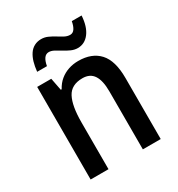

<svg xmlns="http://www.w3.org/2000/svg" viewBox="-175 -853 897 968"><g transform="rotate(-30 273.0 -369.5)"><path d="M314 -549Q393 -549 435.5 -502.5Q478 -456 478 -356V0H374V-338Q374 -400 353.5 -431.5Q333 -463 289 -463Q224 -463 199 -415.5Q174 -368 174 -273V0H70V-539H152L166 -467H171Q186 -495 208 -513Q230 -531 257 -540Q284 -549 314 -549ZM444 -739Q440 -676 413.5 -641Q387 -606 346 -606Q327 -606 308 -614.5Q289 -623 271.5 -634Q254 -645 238 -653.5Q222 -662 208 -662Q191 -662 180.5 -647.5Q170 -633 165 -605H108Q111 -635 118 -659Q125 -683 137 -701Q149 -719 167 -728.5Q185 -738 207 -738Q227 -738 245 -730Q263 -722 280.5 -711Q298 -700 314 -691.5Q330 -683 346 -683Q362 -683 372 -697.5Q382 -712 387 -739Z"/></g></svg>

Font: Noto Sans Display SemiCondensed Medium
Style: Regular
Weight: 500
Width: 4
Designer: Monotype Design Team
Foundry: Monotype Imaging Inc.
Version: Version 2.003